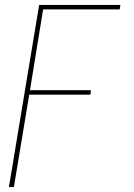

<svg xmlns="http://www.w3.org/2000/svg" viewBox="-20 -540 540 775"><path d="M16 215 138 -520H466L463 -502H154L101 -176H347L345 -158H98L36 215Z"/></svg>

Font: Iosevka SS04 Thin Oblique
Style: Regular
Weight: 100
Italic angle: -9°
Monospace: yes
Designer: Belleve Invis
Foundry: Belleve Invis
Version: Version 19.0.0; ttfautohint (v1.8.4)